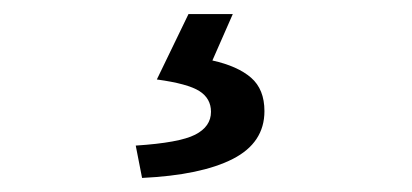

<svg xmlns="http://www.w3.org/2000/svg" viewBox="-20 -23 586 273"><path d="M182 230 173 184Q235 180 257.5 168.5Q280 157 280 136Q280 117 263.5 106.5Q247 96 203 90L248 -3H311L282 63Q318 71 337 87.5Q356 104 356 135Q356 180 311 203Q266 226 182 230Z"/></svg>

Font: Assistant ExtraLight SemiBold
Style: Regular
Weight: 600
Version: Version 3.000